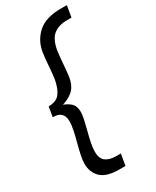

<svg xmlns="http://www.w3.org/2000/svg" viewBox="-224 -811 822 1009"><g transform="rotate(-30 187.0 -307.0)"><path d="M181 136Q104 136 70.5 103.5Q37 71 37 18Q37 -2 43.5 -32.5Q50 -63 59 -96.5Q68 -130 74.5 -161Q81 -192 81 -213Q81 -245 65.5 -261Q50 -277 15 -277L25 -337Q71 -337 92.5 -363.5Q114 -390 124 -444Q129 -481 132 -523.5Q135 -566 140 -600Q151 -666 198.5 -708Q246 -750 337 -750H374L362 -681H335Q284 -681 253 -656.5Q222 -632 211 -570Q206 -535 203 -491.5Q200 -448 195 -414Q186 -363 156 -338.5Q126 -314 80 -303L82 -311Q116 -301 136.5 -282.5Q157 -264 157 -227Q157 -210 151 -182.5Q145 -155 136.5 -123Q128 -91 122 -61.5Q116 -32 116 -12Q115 32 138 49.5Q161 67 203 67H230L218 136Z"/></g></svg>

Font: Cabin VF Beta
Style: Italic
Weight: 400
Italic angle: -7°
Designer: Pablo Impallari
Foundry: Pablo Impallari. http://www.impallari.com Igino Marini. http://www.ikern.com
Version: Version 2.300